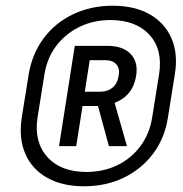

<svg xmlns="http://www.w3.org/2000/svg" viewBox="-20 -760 640 670"><path d="M273 -110Q197 -110 144 -140Q91 -170 68 -224Q45 -278 56 -350L80 -500Q92 -572 132 -626Q172 -680 234.5 -710Q297 -740 373 -740Q450 -740 502.5 -710Q555 -680 578.5 -626Q602 -572 590 -500L566 -350Q555 -278 514.5 -224Q474 -170 412 -140Q350 -110 273 -110ZM281 -160Q341 -160 389.5 -183.5Q438 -207 470 -250Q502 -293 511 -350L535 -500Q549 -586 502 -638Q455 -690 365 -690Q306 -690 257 -666Q208 -642 176 -599.5Q144 -557 135 -500L111 -350Q98 -265 145 -212.5Q192 -160 281 -160ZM186 -250 241 -600H355Q409 -600 436 -571.5Q463 -543 455 -495Q444 -426 380 -401L423 -250H360L322 -390H268L246 -250ZM276 -440H330Q356 -440 373 -454.5Q390 -469 394 -495Q399 -521 386 -535.5Q373 -550 347 -550H293Z"/></svg>

Font: JetBrains Mono NL
Style: Italic
Weight: 400
Italic angle: -9°
Monospace: yes
Designer: Philipp Nurullin, Konstantin Bulenkov
Foundry: JetBrains
Version: Version 2.305; ttfautohint (v1.8.4.7-5d5b)